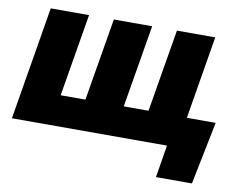

<svg xmlns="http://www.w3.org/2000/svg" viewBox="-77 -650 1154 911"><g transform="rotate(10 500.5 -194.0)"><path d="M961.6 -146.3 900.6 156.2H727.3L752.8 0H5.7L96.6 -545.5H281.2L214.5 -147.7H333.8L400.6 -545.5H585.2L518.5 -147.7H637.8L704.5 -545.5H889.2L822.8 -146.3Z"/></g></svg>

Font: Karasuma Gothic
Style: Italic
Weight: 900
Italic angle: -9.39999°
Designer: Rasmus Andersson / Ryoko Nishizuka
Foundry: Genbu
Version: Version 1.00